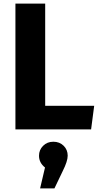

<svg xmlns="http://www.w3.org/2000/svg" viewBox="-20 -713 553 1058"><path d="M229 -693V-130H499L482 0H65V-693ZM353 145Q353 175 326 229L280 325H201L228 210Q195 184 195 145Q195 113 217.5 90.5Q240 68 274 68Q308 68 330.5 90Q353 112 353 145Z"/></svg>

Font: FiraGO
Style: Bold
Weight: 700
Designer: bBox Type
Foundry: bBox Type GmbH
Version: Version 1.001;PS 001.001;hotconv 1.0.88;makeotf.lib2.5.64775